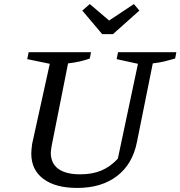

<svg xmlns="http://www.w3.org/2000/svg" viewBox="-20 -915 888 945"><path d="M360 10Q253 10 193.5 -34.5Q134 -79 134 -159Q134 -168 135 -179Q136 -190 138 -206L225 -601L114 -624L121 -658H428L422 -627Q400 -619 374.5 -613Q349 -607 315 -603L235 -201Q233 -189 231.5 -180Q230 -171 230 -164Q230 -111 267 -84Q304 -57 375 -57Q434 -57 478.5 -75.5Q523 -94 560 -134L659 -601L554 -624L561 -658H848L842 -627Q819 -620 792.5 -613.5Q766 -607 732 -603L654 -216Q633 -108 556.5 -49Q480 10 360 10ZM483 -747 385 -863 422 -895 517 -814 639 -895 666 -863 536 -747Z"/></svg>

Font: Piazzolla Thin Medium
Style: Italic
Weight: 500
Italic angle: -11.3°
Version: Version 2.005